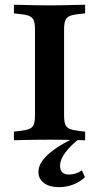

<svg xmlns="http://www.w3.org/2000/svg" viewBox="-20 -591 417 809"><path d="M178.2 -2.4Q154.8 -2.4 128.6 -2Q102.4 -1.6 79 -1.2Q55.6 -0.8 38.7 0V-36.3L66.1 -39.5Q91.9 -42.7 104.8 -48.4Q117.7 -54 122.6 -67.3Q127.4 -80.6 127.4 -105.6V-465.3Q127.4 -490.3 122.6 -503.6Q117.7 -516.9 104.8 -523Q91.9 -529 66.1 -531.5L38.7 -534.7V-571Q55.6 -571 79 -570.2Q102.4 -569.4 128.6 -569Q154.8 -568.5 178.2 -568.5H188.7H199.2Q222.6 -568.5 248.8 -569Q275 -569.4 298.8 -570.2Q322.6 -571 338.7 -571V-534.7L311.3 -531.5Q285.5 -529 272.6 -523Q259.7 -516.9 254.8 -503.6Q250 -490.3 250 -465.3V-105.6Q250 -80.6 254.8 -67.3Q259.7 -54 272.6 -48.4Q285.5 -42.7 311.3 -39.5L338.7 -36.3V0Q322.6 -0.8 298.8 -1.2Q275 -1.6 248.8 -2Q222.6 -2.4 199.2 -2.4H188.7ZM228.2 197.6Q188.7 197.6 165.3 180.2Q141.9 162.9 141.9 133.1Q141.9 109.7 158.5 86.3Q175 62.9 208.1 39.1Q241.1 15.3 291.1 -8.9H316.9Q275.8 23.4 254.4 52.8Q233.1 82.3 233.1 107.3Q233.1 144.4 271 144.4Q300.8 144.4 325 126.6L337.9 155.6Q316.9 175.8 288.3 186.7Q259.7 197.6 228.2 197.6Z"/></svg>

Font: Playfair 9pt
Style: Bold
Weight: 700
Designer: Claus Eggers Sørensen
Foundry: Claus Eggers Sørensen
Version: Version 2.203